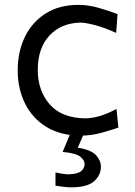

<svg xmlns="http://www.w3.org/2000/svg" viewBox="-20 -554 560 799"><path d="M316.4 10.3Q232.4 10.3 173.8 -25.4Q115.2 -61 84.5 -122.6Q53.7 -184.1 53.7 -261.2Q53.7 -338.9 83.5 -400.4Q113.3 -461.9 169.7 -497.8Q226.1 -533.7 306.6 -533.7Q348.6 -533.7 393.6 -520.5Q438.5 -507.3 469.2 -495.1L463.4 -417Q413.1 -439.9 373.5 -450Q334 -460 314.5 -460Q233.9 -458 185.5 -405.8Q137.2 -353.5 137.2 -263.2Q137.2 -177.2 186.3 -120.4Q235.4 -63.5 332.5 -61.5Q392.6 -61.5 464.8 -100.6L472.7 -22.9Q443.8 -13.2 402.8 -1.5Q361.8 10.3 316.4 10.3ZM275.4 225.6Q260.3 225.6 241.7 223.1Q223.1 220.7 210.9 218.8V163.6Q220.7 166 237.3 168.7Q253.9 171.4 265.1 171.4Q302.7 170.4 317.4 158.4Q332 146.5 332 128.4Q332 112.8 314.2 98.1Q296.4 83.5 240.7 78.1L281.2 -19H330.1V0L303.7 60.5Q358.9 69.3 379.4 91.6Q399.9 113.8 399.9 139.6Q399.9 174.8 371.6 200.2Q343.3 225.6 275.4 225.6Z"/></svg>

Font: Pinar-DS2-FD Regular
Style: Regular
Weight: 400
Designer: Amin Abedi
Version: Version 2.000